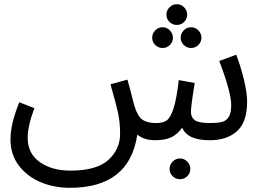

<svg xmlns="http://www.w3.org/2000/svg" viewBox="-20 -664 1249 916"><path d="M1159 -179Q1159 -82 1111 -38.5Q1063 5 981 5Q927 5 895 -9.5Q863 -24 849 -55Q827 -23 797 -9Q767 5 720 5Q667 5 635 -22Q598 232 313 232Q236 232 171.5 204Q107 176 68.5 124Q30 72 30 1Q30 -73 72 -176L144 -148Q112 -63 112 -6Q112 68 169.5 109Q227 150 316 150Q441 150 497 99Q553 48 553 -26Q553 -80 543 -126Q533 -172 513 -240L507 -262L588 -284Q601 -238 613 -190L621 -160Q636 -109 659.5 -93Q683 -77 725 -77Q756 -77 774 -88.5Q792 -100 807 -144Q822 -188 833 -282L909 -268Q891 -160 891 -130Q891 -104 909.5 -90.5Q928 -77 982 -77Q1018 -77 1038.5 -82Q1059 -87 1071 -105.5Q1083 -124 1083 -163Q1083 -224 1026 -373L1107 -403Q1128 -349 1143.5 -285Q1159 -221 1159 -179ZM774 -594Q774 -614 788.5 -629Q803 -644 824 -644Q844 -644 858.5 -629Q873 -614 873 -594Q873 -574 858.5 -559.5Q844 -545 824 -545Q803 -545 788.5 -559.5Q774 -574 774 -594ZM706 -484Q706 -504 720.5 -519Q735 -534 756 -534Q776 -534 790.5 -519Q805 -504 805 -484Q805 -464 790.5 -449.5Q776 -435 756 -435Q735 -435 720.5 -449.5Q706 -464 706 -484ZM842 -484Q842 -504 856.5 -519Q871 -534 892 -534Q912 -534 926.5 -519Q941 -504 941 -484Q941 -464 926.5 -449.5Q912 -435 892 -435Q871 -435 856.5 -449.5Q842 -464 842 -484ZM789 142Q789 122 803.5 107Q818 92 839 92Q859 92 873.5 107Q888 122 888 142Q888 162 873.5 176.5Q859 191 839 191Q818 191 803.5 176.5Q789 162 789 142Z"/></svg>

Font: Noto Sans Arabic
Style: Regular
Weight: 400
Designer: Nadine Chahine
Foundry: Monotype Imaging Inc.
Version: Version 1.001